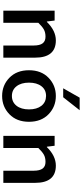

<svg xmlns="http://www.w3.org/2000/svg" viewBox="508 -1279 783 1839"><g transform="rotate(90 899.5 -359.5)"><path d="M82 0V-491.2H176.8L186 -417H189.9Q273.9 -502.9 367.2 -502.9Q532.2 -502.9 532.2 -304.2V0H416V-289.1Q416 -349.1 395 -376.5Q374 -403.8 332 -403.8Q290 -403.8 262 -387.9Q233.9 -372.1 198.2 -335V0Z M1035.6 -731 911.6 -573.2H825.7L915.5 -731ZM899.4 -409.2Q839.8 -409.2 805.7 -364.7Q771.5 -320.3 771.5 -245.6Q771.5 -170.9 806.2 -126.5Q840.8 -82 899.4 -82Q958 -82 993.2 -126.5Q1027.8 -170.9 1027.8 -245.6Q1027.8 -320.3 993.7 -364.3Q959.5 -408.2 899.4 -409.2ZM899.4 -502.9Q1002 -502.9 1074.2 -433.1Q1146.5 -363.3 1146.5 -245.6Q1146.5 -127.9 1074.2 -58.1Q1002 11.7 899.4 11.7Q796.9 11.7 725.1 -57.6Q652.8 -127.9 652.8 -245.6Q652.8 -363.3 725.1 -433.1Q797.4 -502.9 899.4 -502.9Z M1281.2 0V-491.2H1376L1385.3 -417H1389.2Q1473.1 -502.9 1566.4 -502.9Q1731.4 -502.9 1731.4 -304.2V0H1615.2V-289.1Q1615.2 -349.1 1594.2 -376.5Q1573.2 -403.8 1531.2 -403.8Q1489.3 -403.8 1461.2 -387.9Q1433.1 -372.1 1397.5 -335V0Z"/></g></svg>

Font: SourceCodePro-Semibold
Style: Regular
Weight: 600
Monospace: yes
Designer: Paul D. Hunt
Foundry: Adobe Systems Incorporated
Version: Version 1.009;PS 1.000;hotconv 1.0.70;makeotf.lib2.5.5900